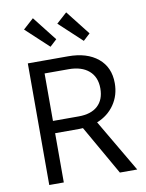

<svg xmlns="http://www.w3.org/2000/svg" viewBox="-100 -1009 820 1079"><g transform="rotate(-10 310.0 -469.5)"><path d="M424 -764 294 -885 354 -939 463 -800ZM234 -764 104 -885 164 -939 273 -800ZM92 0V-694H322Q429 -694 491.5 -642.5Q554 -591 554 -500Q554 -431 517.5 -378Q481 -325 418 -300L594 0H495L334 -282Q326 -281 312 -281H175V0ZM312 -622H175V-351H322Q393 -351 431 -386Q469 -421 469 -485Q469 -550 427.5 -586Q386 -622 312 -622Z"/></g></svg>

Font: Cantarell
Style: Regular
Weight: 400
Designer: Dave Crossland, Nikolaus Waxweiler, Florian Fecher, Jacques Le Bailly, Eben Sorkin, Alexei Vanyashin, Alexios Zavras, Em
Version: Version 0.303